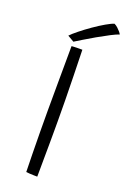

<svg xmlns="http://www.w3.org/2000/svg" viewBox="-159 -887 629 943"><g transform="rotate(20 155.0 -416.0)"><path d="M167.5 1.5Q161.5 1.5 150 1.2Q138.5 1 126.8 0.2Q115 -0.5 109 -1.5Q108 -40.5 107 -97Q106 -153.5 105.5 -213.2Q105 -273 105 -320Q105 -385.5 105.5 -472Q106 -558.5 106.5 -658.5Q110 -659 116.8 -659.2Q123.5 -659.5 131.8 -659.8Q140 -660 148 -660Q156 -660 162.5 -660Q164 -594 165.8 -526Q167.5 -458 168.2 -396.8Q169 -335.5 169 -289.5Q169 -270.5 169 -238Q169 -205.5 168.8 -167.8Q168.5 -130 168.2 -94.2Q168 -58.5 167.8 -32.8Q167.5 -7 167.5 1.5ZM267.5 -834Q276.5 -830 285.5 -821.8Q294.5 -813.5 301 -805.8Q307.5 -798 309.5 -793Q295.5 -789 266.5 -774Q237.5 -759 204.2 -740Q171 -721 144.2 -704.5Q117.5 -688 107.5 -682L74 -701.5Q86 -714.5 111.8 -735.2Q137.5 -756 168 -777.2Q198.5 -798.5 225.8 -814.2Q253 -830 267.5 -834Z"/></g></svg>

Font: Grandstander Thin ExtraLight
Style: Regular
Weight: 250
Version: Version 1.200